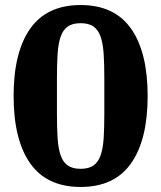

<svg xmlns="http://www.w3.org/2000/svg" viewBox="-20 -730 640 762"><path d="M300 -60Q333 -60 352 -74Q371 -88 380 -115.5Q389 -143 391.5 -183Q394 -223 394 -276V-422Q394 -474 391.5 -514.5Q389 -555 380 -582.5Q371 -610 352 -624Q333 -638 300 -638Q267 -638 248 -624Q229 -610 220 -582.5Q211 -555 208.5 -514.5Q206 -474 206 -422V-276Q206 -223 208.5 -183Q211 -143 220 -115.5Q229 -88 248 -74Q267 -60 300 -60ZM300 12Q166 12 100 -81.5Q34 -175 34 -349Q34 -523 100 -616.5Q166 -710 300 -710Q434 -710 500 -616.5Q566 -523 566 -349Q566 -175 500 -81.5Q434 12 300 12Z"/></svg>

Font: IBM Plex Serif
Style: Bold
Weight: 700
Designer: Mike Abbink, Paul van der Laan, Pieter van Rosmalen
Foundry: Bold Monday
Version: Version 2.008